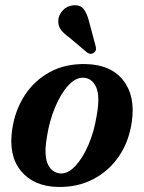

<svg xmlns="http://www.w3.org/2000/svg" viewBox="-20 -710 554 740"><path d="M311 -463Q407 -461 454.8 -400.5Q502.5 -340 488 -240.5Q477.5 -165.5 438.8 -108.2Q400 -51 339.5 -19.5Q279 12 203 10.5Q110 8.5 61 -50.8Q12 -110 27 -211Q37.5 -284 74.8 -341.8Q112 -399.5 172 -432.2Q232 -465 311 -463ZM213 -41.5Q242 -40 270.2 -70Q298.5 -100 320.8 -151.5Q343 -203 353 -266.5Q366 -339 350.8 -373.5Q335.5 -408 303 -410.5Q272.5 -412.5 243.5 -381Q214.5 -349.5 192.5 -297Q170.5 -244.5 161 -183.5Q148.5 -111 164.2 -77.5Q180 -44 213 -41.5ZM323 -628 348.5 -532.5Q350.5 -525.5 349.8 -519Q349 -512.5 342.5 -507.5Q331 -498 317 -506.5L246.5 -566Q223.5 -582 213 -597.8Q202.5 -613.5 205 -636Q207.5 -654.5 223 -671Q238.5 -687.5 262.5 -689.5Q289 -692 302.2 -675.2Q315.5 -658.5 323 -628Z"/></svg>

Font: Fraunces 72pt Soft SemiBold
Style: Italic
Weight: 600
Italic angle: -16°
Version: Version 1.000;[b76b70a41]